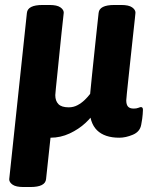

<svg xmlns="http://www.w3.org/2000/svg" viewBox="-20 -545 606 771"><path d="M467 -525Q497 -525 510.5 -515.5Q524 -506 524 -494Q524 -494 521.5 -469Q519 -444 514.5 -405Q510 -366 505.5 -321.5Q501 -277 496.5 -237Q492 -197 489.5 -170.5Q487 -144 487 -142Q487 -125 494 -117Q501 -109 517 -109Q528 -109 535.5 -112Q543 -115 546 -115Q554 -115 554 -104Q554 -102 553 -86Q552 -70 547 -44Q542 -16 513.5 -4Q485 8 459 8Q400 8 369.5 -22Q339 -52 339 -116V-124L364 -102Q351 -77 323.5 -51.5Q296 -26 259.5 -9Q223 8 183 8Q171 8 158.5 6Q146 4 134 0L190 -59L165 174Q162 206 102 206H74Q44 206 30.5 196.5Q17 187 17 175L88 -493Q91 -525 151 -525H179Q209 -525 222.5 -515.5Q236 -506 236 -494Q236 -494 233.5 -471Q231 -448 227 -411.5Q223 -375 219 -333.5Q215 -292 211 -254.5Q207 -217 204.5 -191.5Q202 -166 202 -163Q202 -140 214.5 -127Q227 -114 256 -114Q275 -114 291 -122.5Q307 -131 320 -143.5Q333 -156 342 -168Q345 -201 349.5 -243.5Q354 -286 358.5 -329.5Q363 -373 367 -410Q371 -447 373.5 -470Q376 -493 376 -493Q379 -525 439 -525Z"/></svg>

Font: Asap VF Beta
Style: Italic
Weight: 400
Italic angle: -6°
Designer: Pablo Cosgaya
Foundry: Pablo Cosgaya
Version: Version 1.007